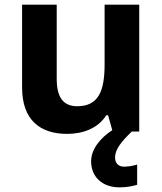

<svg xmlns="http://www.w3.org/2000/svg" viewBox="-20 -632 697 826"><path d="M475 45C475 11 502 -23 547 -66H579V-612H430V-355C430 -239 403 -175 312 -175C251 -175 224 -215 224 -293V-612H75V-256C75 -116 152 -56 269 -56C337 -56 402 -80 437 -136H445L463 -72C411 -38 372 10 372 62C372 128 419 174 494 174C526 174 549 169 570 163V76C557 80 535 85 514 85C491 85 475 72 475 45Z"/></svg>

Font: Noto Sans Malayalam UI
Style: Bold
Weight: 700
Designer: Jelle Bosma - Monotype Design Team
Foundry: Monotype Imaging Inc.
Version: Version 2.104